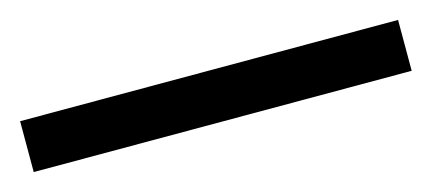

<svg xmlns="http://www.w3.org/2000/svg" viewBox="-28 -911 532 237"><g transform="rotate(-15 238.5 -792.5)"><path d="M480 -760V-825H-3V-760Z"/></g></svg>

Font: Noto Sans Bengali UI SemiCondensed
Style: Regular
Weight: 400
Width: 4
Designer: Jelle Bosma - Monotype Design Team
Foundry: Monotype Imaging Inc.
Version: Version 2.003